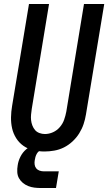

<svg xmlns="http://www.w3.org/2000/svg" viewBox="-20 -755 545 967"><path d="M204 8Q175 8 147.5 1.5Q120 -5 98 -20.5Q76 -36 61.5 -59Q47 -82 41 -108.5Q35 -135 35.5 -164Q36 -193 41 -222L126 -735H227L140 -207Q138 -193 136.5 -178.5Q135 -164 136.5 -150Q138 -136 143 -123Q148 -110 156.5 -100Q165 -90 178.5 -85Q192 -80 206 -80Q227 -80 247 -89Q267 -98 281.5 -115Q296 -132 303 -152Q310 -172 314 -193L403 -735H505L413 -179Q409 -154 401 -130Q393 -106 379 -83.5Q365 -61 345 -42.5Q325 -24 302 -12.5Q279 -1 253.5 3.5Q228 8 204 8ZM187 192Q170 192 153.5 190Q137 188 122 182Q107 176 95 166Q83 156 75.5 142.5Q68 129 67 112Q66 95 69 78Q72 56 83 34Q94 12 112.5 -3.5Q131 -19 154 -25.5Q177 -32 199 -32L194 0Q185 0 177.5 5.5Q170 11 165.5 19Q161 27 158.5 35.5Q156 44 155 52Q153 63 154.5 74Q156 85 162.5 93Q169 101 179.5 104.5Q190 108 201 108H276L262 192Z"/></svg>

Font: Iosevka Curly Semibold Oblique
Style: Regular
Weight: 600
Italic angle: -9°
Monospace: yes
Designer: Belleve Invis
Foundry: Belleve Invis
Version: Version 11.1.0; ttfautohint (v1.8.3)